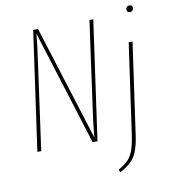

<svg xmlns="http://www.w3.org/2000/svg" viewBox="-97 -805 952 1082"><g transform="rotate(-10 379.0 -264.0)"><path d="M407 0H379L173 -658Q169 -600 151 -476L85 0H63L159 -681H187L393 -25Q400 -103 415 -205L481 -681H503ZM497 178Q531 159 550.5 140Q570 121 582.5 89Q595 57 603 3L677 -519H699L625 3Q617 61 602.5 96Q588 131 565.5 152Q543 173 503 195ZM696 -702Q696 -711 701.5 -717Q707 -723 717 -723Q725 -723 729.5 -718.5Q734 -714 734 -706Q734 -697 728 -691Q722 -685 713 -685Q706 -685 701 -690Q696 -695 696 -702Z"/></g></svg>

Font: Fira Sans Extra Condensed Thin
Style: Italic
Weight: 250
Width: 3
Italic angle: -8°
Designer: Carrois Corporate & Edenspiekermann AG
Foundry: Carrois Corporate GbR & Edenspiekermann AG
Version: Version 4.203